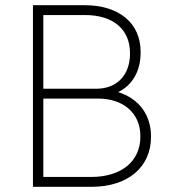

<svg xmlns="http://www.w3.org/2000/svg" viewBox="-20 -720 665 740"><path d="M107 0H333C474 0 562 -77 562 -192V-195C562 -278 514 -341 435 -365C490 -391 522 -446 522 -517V-520C522 -631 439 -700 306 -700H107ZM147 -378V-662H308C417 -662 481 -606 481 -516V-513C481 -431 431 -378 351 -378ZM147 -38V-340H359C456 -340 521 -283 521 -196V-193C521 -99 449 -38 331 -38Z"/></svg>

Font: Fixel Text ExtraLight
Style: Regular
Weight: 200
Width: 4
Designer: AlfaBravo + MacPaw
Foundry: Kyrylo Tkachov, Marchela Mozhyna, Serhii Makarenko, Maria Weinstein, Zakhar Kryvoshyya
Version: Version 1.211